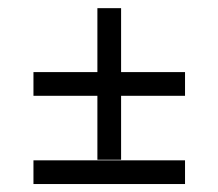

<svg xmlns="http://www.w3.org/2000/svg" viewBox="-20 -462 548 482"><path d="M224.5 -441.5H284V-61H224.5ZM64 -281H444.5V-221.5H64ZM64 -59.5H444.5V0H64Z"/></svg>

Font: Newsreader 24pt
Style: Bold
Weight: 700
Designer: Hugues Gentile
Foundry: Production Type
Version: Version 1.003